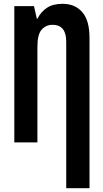

<svg xmlns="http://www.w3.org/2000/svg" viewBox="-20 -746 540 1006"><path d="M449 240V-547Q449 -639 411 -682.5Q373 -726 308 -726Q258 -726 226.5 -705.5Q195 -685 176 -648H173L158 -714H55V0H176V-501Q176 -566 198.5 -591Q221 -616 255 -616Q327 -616 327 -528V240Z"/></svg>

Font: Noto Sans Mono UI Condensed
Style: Bold
Weight: 700
Width: 3
Designer: Monotype Design team
Foundry: Monotype Imaging Inc.
Version: 1.000